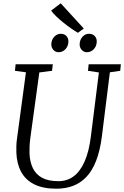

<svg xmlns="http://www.w3.org/2000/svg" viewBox="-20 -1132 752 1162"><path d="M645 -694.5 596.5 -306Q585.5 -220 562 -159.5Q538.5 -99 503.2 -61.8Q468 -24.5 422.2 -7.2Q376.5 10 321 10Q240 10 187.2 -16.5Q134.5 -43 108 -92Q81.5 -141 79 -208.5Q78.5 -227 79 -247.8Q79.5 -268.5 82.5 -290L137 -694.5L70.5 -703.5L74.5 -743H299.5L295 -703.5L218 -693.5L163.5 -296.5Q160 -270 159 -247.5Q158 -225 158.5 -204Q160.5 -152.5 178.8 -114.5Q197 -76.5 234.8 -56Q272.5 -35.5 333.5 -35.5Q386 -35.5 425.8 -65Q465.5 -94.5 492 -154.5Q518.5 -214.5 530 -306L578.5 -693.5L512.5 -703.5L516.5 -743H711.5L707.5 -703.5ZM334 -816Q316 -816 303 -830.2Q290 -844.5 290.5 -865Q291.5 -891.5 308.2 -909.5Q325 -927.5 347.5 -927.5Q369.5 -927.5 382 -914Q394.5 -900.5 394 -880.5Q393.5 -853 376.2 -834.5Q359 -816 334 -816ZM505.5 -816Q487.5 -816 474.5 -830.2Q461.5 -844.5 462 -865Q463 -891.5 479.2 -909.5Q495.5 -927.5 518.5 -927.5Q540.5 -927.5 553.2 -914Q566 -900.5 565.5 -880.5Q565 -853 547.8 -834.5Q530.5 -816 505.5 -816ZM451.5 -933.5Q434 -943.5 410.8 -959.8Q387.5 -976 363.5 -995.2Q339.5 -1014.5 319.8 -1033.5Q300 -1052.5 289.5 -1068L347.5 -1112L487 -959.5Z"/></svg>

Font: Merriweather 20pt Light
Style: Italic
Weight: 300
Italic angle: -7.8°
Version: Version 2.101